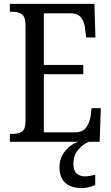

<svg xmlns="http://www.w3.org/2000/svg" viewBox="-20 -734 576 994"><path d="M31 0V-41H47Q76 -41 94 -53Q112 -65 112 -108V-601Q112 -648 93 -660.5Q74 -673 47 -673H31V-714H469L474 -540H426L421 -582Q419 -615 402 -640Q385 -665 346 -665H207V-398H411V-350H207V-49H367Q408 -49 426 -74Q444 -99 449 -132L454 -174H502L496 0ZM406 240Q350 240 319 213.5Q288 187 288 130Q288 83 318.5 46.5Q349 10 388 0H440Q413 10 386.5 39Q360 68 360 115Q360 149 377 164Q394 179 419 179Q440 179 473 171V224Q459 231 439 235.5Q419 240 406 240Z"/></svg>

Font: Noto Serif Thai Condensed
Style: Regular
Weight: 400
Width: 3
Designer: Monotype Design Team
Foundry: Monotype Imaging Inc.
Version: Version 2.002; ttfautohint (v1.8.4.7-5d5b)